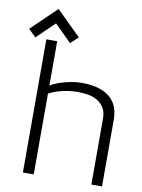

<svg xmlns="http://www.w3.org/2000/svg" viewBox="-150 -930 733 994"><g transform="rotate(10 216.5 -433.0)"><path d="M205 -739 76 -866 -56 -738 -17 -700 76 -790 165 -702ZM98 -467V-700H41V0H98V-425Q121 -437 146 -444.5Q171 -452 197 -456Q223 -460 249 -460Q276 -460 303 -455.5Q330 -451 352 -438Q374 -425 387.5 -403Q401 -381 401 -346V0H457V-349Q457 -381 449 -407Q441 -433 424.5 -452.5Q408 -472 384.5 -484.5Q361 -497 330 -503.5Q299 -510 262 -510Q234 -510 204.5 -504.5Q175 -499 147 -489.5Q119 -480 98 -467Z"/></g></svg>

Font: AdventPro_ExpandedRegular
Style: ExpandedRegular
Weight: 400
Width: 7
Designer: VivaRado, Andreas Kalpakidis
Foundry: VivaRado, Andreas Kalpakidis
Version: Version 3.000